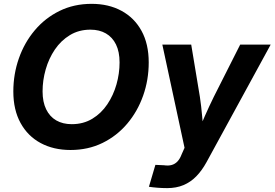

<svg xmlns="http://www.w3.org/2000/svg" viewBox="-20 -758 1407 984"><path d="M341.3 10.7Q254.4 10.7 188.2 -24.9Q122.1 -60.5 85.2 -127.9Q48.3 -195.3 48.3 -289.1Q48.3 -377.9 76.7 -458.7Q105 -539.6 158 -602.5Q210.9 -665.5 284.9 -701.9Q358.9 -738.3 449.7 -738.3Q536.6 -738.3 602.5 -702.6Q668.5 -667 705.3 -599.9Q742.2 -532.7 742.2 -438Q742.2 -348.6 713.6 -267.8Q685.1 -187 632.1 -124.3Q579.1 -61.5 505.4 -25.4Q431.6 10.7 341.3 10.7ZM347.7 -121.6Q407.2 -121.6 453.1 -149.4Q499 -177.2 530 -223.4Q561 -269.5 576.9 -325.4Q592.8 -381.3 592.8 -438Q592.8 -492.7 574.5 -530Q556.2 -567.4 522.7 -586.7Q489.3 -606 443.4 -606Q384.3 -606 338.4 -578.1Q292.5 -550.3 261.2 -504.2Q230 -458 214.1 -402.1Q198.2 -346.2 198.2 -289.6Q198.2 -235.4 216.6 -197.8Q234.9 -160.2 268.3 -140.9Q301.8 -121.6 347.7 -121.6ZM743.2 199.2 776.4 86.9 820.3 88.9Q842.8 92.3 859.6 87.6Q876.5 83 889.2 69.8Q901.9 56.6 910.6 33.7L925.8 -0.5L812 -529.3H960L1004.4 -261.7Q1011.7 -212.9 1015.9 -163.6Q1020 -114.3 1024.9 -63H986.8Q1008.3 -114.3 1030 -163.6Q1051.8 -212.9 1075.7 -261.7L1210.9 -529.3H1367.2L1038.6 72.8Q1015.1 115.7 986.1 145.5Q957 175.3 920.2 190.7Q883.3 206.1 836.9 206.1Q811.5 206.1 786.9 204.1Q762.2 202.1 743.2 199.2Z"/></svg>

Font: Inter 24pt
Style: Bold Italic
Weight: 700
Italic angle: -9.3988°
Version: Version 4.001;git-66647c0bb